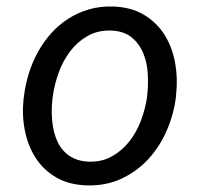

<svg xmlns="http://www.w3.org/2000/svg" viewBox="-20 -558 627 588"><path d="M53.7 -265.6Q58.1 -301.3 69.1 -335.7Q80.1 -370.1 97.2 -400.6Q114.3 -431.2 137.5 -456.8Q160.6 -482.4 189.2 -500.7Q217.8 -519 251.7 -529.1Q285.6 -539.1 324.7 -538.1Q380.4 -536.6 419.7 -513.4Q459 -490.2 482.9 -452.9Q506.8 -415.5 515.9 -367.9Q524.9 -320.3 519.5 -270.5L518.6 -259.3Q511.7 -206.1 490 -156.7Q468.3 -107.4 433.6 -70.1Q398.9 -32.7 351.8 -10.7Q304.7 11.2 247.1 9.8Q191.9 8.3 152.6 -14.4Q113.3 -37.1 89.4 -74.2Q65.4 -111.3 56.2 -158.2Q46.9 -205.1 52.2 -254.9ZM140.6 -254.9Q138.2 -234.4 138.4 -212.4Q138.7 -190.4 142.3 -169.4Q146 -148.4 153.8 -129.4Q161.6 -110.4 174.8 -95.9Q188 -81.5 206.8 -72.8Q225.6 -64 251 -63Q291.5 -61.5 322.8 -79.1Q354 -96.7 376.2 -125Q398.4 -153.3 411.6 -188.7Q424.8 -224.1 430.2 -259.3L431.2 -270Q434.6 -300.8 432.4 -334.5Q430.2 -368.2 418 -396.7Q405.8 -425.3 382.3 -444.1Q358.9 -462.9 320.8 -464.4Q279.8 -465.8 248.5 -448Q217.3 -430.2 195.3 -401.4Q173.3 -372.6 160.2 -336.7Q147 -300.8 142.1 -265.6Z"/></svg>

Font: TypoPRO Roboto Mono
Style: Italic
Weight: 400
Designer: Google
Version: Version 2.000986; 2015; ttfautohint (v1.3)